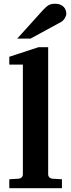

<svg xmlns="http://www.w3.org/2000/svg" viewBox="-20 -988 373 1008"><path d="M28.8 0V-46.9L78.1 -49.8Q87.9 -50.8 94 -57.1Q100.1 -63.5 100.1 -73.2V-648.9H28.8V-689.9L182.1 -740.2H232.9V-73.2Q232.9 -63.5 239 -57.1Q245.1 -50.8 254.9 -49.8L305.2 -46.9V0ZM328.1 -915.5Q328.1 -910.6 325.9 -904.5Q323.7 -898.4 320.3 -892.6Q316.9 -886.7 312 -881.6Q307.1 -876.5 302.2 -873.5L140.1 -785.2H70.3L207 -936.5Q215.8 -945.8 222.9 -951.9Q230 -958 237.1 -961.7Q244.1 -965.3 252 -966.8Q259.8 -968.3 270 -968.3Q286.1 -968.3 297.1 -963.4Q308.1 -958.5 315.2 -950.9Q322.3 -943.4 325.2 -933.8Q328.1 -924.3 328.1 -915.5Z"/></svg>

Font: Charis SIL Afr
Style: Bold
Weight: 700
Foundry: SIL International
Version: Version 5.000